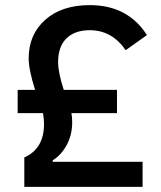

<svg xmlns="http://www.w3.org/2000/svg" viewBox="-20 -730 629 750"><path d="M537 0H75V-115Q152 -149 152 -246Q152 -262 148 -288H49V-379H117Q92 -458 92 -502Q92 -595 156.5 -652.5Q221 -710 331 -710Q479 -710 554 -593L471 -534Q417 -612 331 -612Q272 -612 239.5 -580Q207 -548 207 -487Q207 -447 229 -379H437V-288H259Q262 -272 262 -253Q262 -202 240 -162.5Q218 -123 186 -104V-98H537Z"/></svg>

Font: IBM Plex Sans Medm
Style: Regular
Weight: 500
Designer: Mike Abbink, Paul van der Laan, Pieter van Rosmalen
Foundry: Bold Monday
Version: Version 3.005